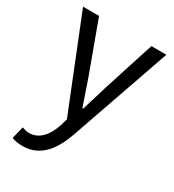

<svg xmlns="http://www.w3.org/2000/svg" viewBox="-187 -649 894 988"><g transform="rotate(30 260.5 -154.5)"><path d="M101 234C209 234 266 152 303 45L508 -543H419L322 -241C307 -193 291 -138 276 -89H271C254 -138 235 -194 219 -241L108 -543H13L231 1L219 42C197 109 158 159 96 159C82 159 66 154 55 150L37 223C54 230 75 234 101 234Z"/></g></svg>

Font: Source Han Sans HK
Style: Regular
Weight: 400
Designer: Ryoko NISHIZUKA 西塚涼子 (kana, bopomofo & ideographs); Paul D. Hunt (Latin, Greek & Cyrillic); Sandoll Communications 산돌커뮤니
Foundry: Adobe
Version: Version 2.000;hotconv 1.0.107;makeotfexe 2.5.65593